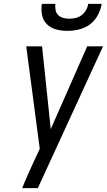

<svg xmlns="http://www.w3.org/2000/svg" viewBox="-20 -975 554 995"><path d="M95 0Q108 -33 122.5 -65.5Q137 -98 152 -131L186 -204L116 -735H198L243 -306L432 -735H514Q430 -551 345 -367.5Q260 -184 176 0ZM329 -815Q299 -815 271 -822.5Q243 -830 223.5 -849Q204 -868 198 -896.5Q192 -925 197 -955H267Q265 -939 268 -923Q271 -907 282 -896.5Q293 -886 308 -882Q323 -878 339 -878Q355 -878 372 -882Q389 -886 403 -896.5Q417 -907 426 -923Q435 -939 437 -955H507Q502 -925 487 -896.5Q472 -868 446.5 -849Q421 -830 390 -822.5Q359 -815 329 -815Z"/></svg>

Font: Iosevka Fixed
Style: Italic
Weight: 400
Italic angle: -9°
Monospace: yes
Designer: Belleve Invis
Foundry: Belleve Invis
Version: Version 33.2.4